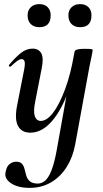

<svg xmlns="http://www.w3.org/2000/svg" viewBox="-20 -631 498 932"><path d="M124 281Q67 281 33.5 258.5Q0 236 7 205Q12 176 27 165Q42 154 58 154Q78 154 87 164.5Q96 175 99.5 191Q103 207 108 223Q113 239 125.5 249.5Q138 260 164 260Q182 260 198.5 246.5Q215 233 229.5 197Q244 161 256 94L326 -297L342 -380Q344 -394 388 -394Q417 -394 423.5 -392.5Q430 -391 430 -388Q430 -385 425.5 -361.5Q421 -338 415 -312L345 70Q334 131 304 179Q274 227 228 254Q182 281 124 281ZM127 13Q85 13 67.5 -19.5Q50 -52 63 -119L98 -297Q103 -326 98.5 -335Q94 -344 85 -344Q75 -344 62 -334Q49 -324 33 -309Q29 -305 25 -309Q21 -313 25 -317Q57 -355 83 -375Q109 -395 138 -395Q168 -395 180.5 -372Q193 -349 182 -297L151 -138Q141 -90 149 -67Q157 -44 178 -44Q207 -44 237.5 -83.5Q268 -123 296 -198Q324 -273 342 -380L358 -373Q339 -255 304 -168Q269 -81 224 -34Q179 13 127 13ZM171 -499Q145 -499 129.5 -514Q114 -529 114 -557Q114 -581 129.5 -596Q145 -611 171 -611Q197 -611 211.5 -596Q226 -581 226 -557Q226 -499 171 -499ZM369 -499Q343 -499 327.5 -514Q312 -529 312 -557Q312 -581 327.5 -596Q343 -611 369 -611Q395 -611 409.5 -596Q424 -581 424 -557Q424 -499 369 -499Z"/></svg>

Font: Cormorant Garamond Light
Style: Italic
Weight: 300
Italic angle: -10°
Designer: Christian Thalmann (Catharsis Fonts)
Foundry: Catharsis Fonts
Version: Version 4.001